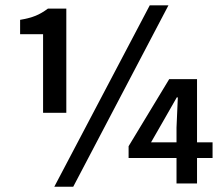

<svg xmlns="http://www.w3.org/2000/svg" viewBox="-20 -686 835 718"><path d="M55.2 -558.1V-611.8Q90.3 -617.7 113 -627Q135.7 -636.2 159.2 -653.8H228V-264.2H141.1V-558.1ZM183.1 12.2 540 -666H609.9L253.9 12.2ZM460.9 -95.2V-139.2L612.8 -390.1H716.8V-153.8H774.9V-95.2H716.8V0H640.1V-95.2ZM544.9 -153.8H640.1V-209L645 -321.8H641.1L596.2 -243.2Z"/></svg>

Font: Source Sans Pro Semibold
Style: Regular
Weight: 600
Designer: Paul D. Hunt
Foundry: Adobe Systems Incorporated
Version: Version 2.020;PS 2.0;hotconv 1.0.86;makeotf.lib2.5.63406